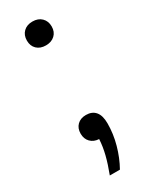

<svg xmlns="http://www.w3.org/2000/svg" viewBox="-188 -590 619 789"><g transform="rotate(-30 122.0 -195.5)"><path d="M180 -32.5Q180 17.5 166.2 66.8Q152.5 116 129 158H81Q98 113.5 107 77.5Q116 41.5 118 6.5Q93.5 5.5 78.2 -10Q63 -25.5 63 -50.5Q63 -76 78.5 -91.2Q94 -106.5 120 -106.5Q149 -106.5 164.5 -88Q180 -69.5 180 -32.5ZM63 -492Q63 -518 79 -533.5Q95 -549 121.5 -549Q148.5 -549 164.5 -533.2Q180.5 -517.5 180.5 -492Q180.5 -466.5 164.2 -451.2Q148 -436 121.5 -436Q95 -436 79 -451.2Q63 -466.5 63 -492Z"/></g></svg>

Font: Encode Sans Semi Expanded
Style: Regular
Weight: 400
Width: 6
Designer: Multiple Designers
Foundry: Impallari Type
Version: Version 2.000